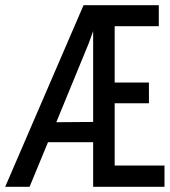

<svg xmlns="http://www.w3.org/2000/svg" viewBox="-20 -720 656 740"><path d="M614 -82V0H339V-172H165L94 0H0L302 -700H592V-619H422V-402H554V-322H422V-82ZM339 -250V-600L322 -553L197 -249Z"/></svg>

Font: Overpass Mono
Style: Regular
Weight: 400
Monospace: yes
Designer: Delve Withrington, Dave Bailey
Foundry: Delve Fonts
Version: Version 1.000;DELV;Overpass